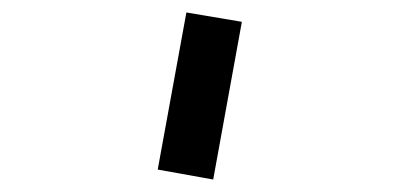

<svg xmlns="http://www.w3.org/2000/svg" viewBox="-20 -137 640 308"><path d="M279 -117 368 -102 322 151 233 135Z"/></svg>

Font: Tiny
Style: Regular
Weight: 400
Designer: Philipp Nurullin, Konstantin Bulenkov
Foundry: JetBrains
Version: Version 2.251; ttfautohint (v1.8.4.7-5d5b)